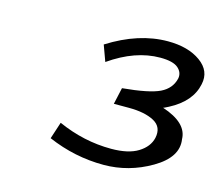

<svg xmlns="http://www.w3.org/2000/svg" viewBox="-71 -854 687 604"><g transform="rotate(15 273.0 -552.0)"><path d="M129 -376 147 -431Q232 -393 321 -393Q377 -393 408.5 -412.5Q440 -432 447 -462Q455 -499 424.5 -515.5Q394 -532 342 -532H293L305 -586Q392 -594 426 -610.5Q460 -627 468 -661Q472 -681 455.5 -695.5Q439 -710 397 -710Q316 -710 233 -652L214 -704Q312 -766 407 -766Q473 -766 513.5 -737Q554 -708 544 -663Q532 -604 463 -568L451 -562L446 -560Q528 -533 529 -480Q538 -423 465.5 -380.5Q393 -338 311 -338Q217 -338 129 -376Z"/></g></svg>

Font: Coval
Style: ExtraLight Italic
Weight: 200
Foundry: Context Ltd
Version: Version 001.000